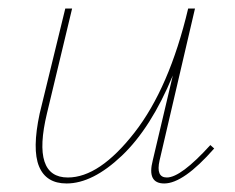

<svg xmlns="http://www.w3.org/2000/svg" viewBox="-20 -427 551 450"><path d="M473 -87 482 -79Q410 3 365 3Q324 3 338 -51L385 -250Q334 -127 265.5 -62Q197 3 136 3Q88 3 71.5 -37Q55 -77 73 -161L133 -407H149L90 -161Q54 -11 139 -11Q213 -11 295 -116Q377 -221 421 -407H437L354 -51Q345 -11 371 -11Q404 -11 473 -87Z"/></svg>

Font: EauTestInfant Thin
Style: Italic
Weight: 250
Italic angle: -12°
Designer: Christian Thalmann (Catharsis Fonts)
Version: Version 0.001;PS 000.001;hotconv 1.0.88;makeotf.lib2.5.64775